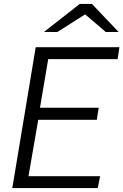

<svg xmlns="http://www.w3.org/2000/svg" viewBox="-20 -964 632 984"><path d="M163 -722H592L583 -661H227L185 -412H486L476 -350H176L126 -61H493L481 0H43ZM389 -944H451L588 -800H522L418 -889H414L274 -800H205Z"/></svg>

Font: Nebula Sans Book
Style: Regular
Weight: 400
Italic angle: -9°
Designer: Paul D. Hunt for Adobe (as Source Sans)
Foundry: Nebula Entertainment & Broadcasting LLC
Version: Version 1.010